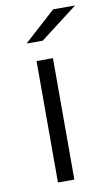

<svg xmlns="http://www.w3.org/2000/svg" viewBox="-84 -775 471 819"><g transform="rotate(-10 151.0 -365.5)"><path d="M99 0V-526H170V0ZM70 -607 207 -731H302L140 -607Z"/></g></svg>

Font: Montserrat
Style: Regular
Weight: 400
Designer: Julieta Ulanovsky
Foundry: Julieta Ulanovsky
Version: Version 9.000; ttfautohint (v1.8.4.7-5d5b)